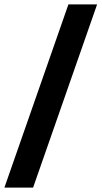

<svg xmlns="http://www.w3.org/2000/svg" viewBox="-53 -750 460 870"><path d="M-33 100 257 -730H387L97 100Z"/></svg>

Font: MuseoModerno SemiBold
Style: Regular
Weight: 600
Designer: Pablo Cosgaya, Héctor Gatti, Marcela Romero, and the Authors of The MuseoModerno Project.
Foundry: Omnibus-Type Team
Version: Version 1.001